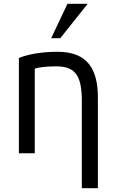

<svg xmlns="http://www.w3.org/2000/svg" viewBox="-20 -807 610 1016"><path d="M80 4V-500C118 -516 187 -533 285 -533C448 -533 498 -435 498 -290V189H413V-270C413 -405 381 -456 276 -456C220 -456 178 -449 164 -444V4ZM299 -605H251L337 -787H444Z"/></svg>

Font: Repo Regular
Style: Regular
Weight: 400
Designer: Stefan Peev
Foundry: Context Ltd
Version: Version 1.502